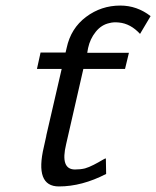

<svg xmlns="http://www.w3.org/2000/svg" viewBox="-20 -662 562 691"><path d="M113 -414 126 -473H216L220 -490Q235 -560 289.5 -601Q344 -642 413 -642Q473 -642 522 -604L484 -540Q450 -577 408 -581Q388 -583 374 -579Q345 -573 324.5 -547.5Q304 -522 297 -489L294 -472H444L430 -414H280L218 -143Q196 -52 250 -52Q270 -52 286 -56Q300 -60 317.5 -69Q335 -78 346.5 -85Q358 -92 361 -92Q361 -82 361.5 -63.5Q362 -45 362 -36Q275 9 192 9Q104 9 138 -134L146 -170Q146 -171 146.5 -173Q147 -175 147 -176L202 -414Z"/></svg>

Font: Coval
Style: Light Italic
Weight: 300
Foundry: Context Ltd
Version: Version 001.000